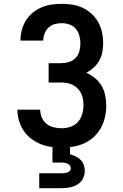

<svg xmlns="http://www.w3.org/2000/svg" viewBox="-20 -763 640 1003"><path d="M302 8Q274 8 245.5 4Q217 0 190.5 -11Q164 -22 141 -40Q118 -58 102.5 -82Q87 -106 79 -133.5Q71 -161 71 -190H190Q190 -169 198.5 -149Q207 -129 223.5 -116Q240 -103 260.5 -98Q281 -93 302 -93Q326 -93 349 -101Q372 -109 387.5 -126.5Q403 -144 409.5 -167.5Q416 -191 416 -214Q416 -230 413.5 -245.5Q411 -261 404 -275Q397 -289 386 -300.5Q375 -312 361 -319Q347 -326 331.5 -329Q316 -332 300 -332H234V-433H300Q320 -433 340 -439Q360 -445 374.5 -460Q389 -475 394.5 -495Q400 -515 400 -536Q400 -556 394.5 -576.5Q389 -597 376 -612.5Q363 -628 343 -635Q323 -642 303 -642Q284 -642 265.5 -637Q247 -632 233.5 -619Q220 -606 213 -588Q206 -570 206 -552V-551H87V-553Q87 -580 94 -606.5Q101 -633 115.5 -656Q130 -679 151 -696.5Q172 -714 197 -724.5Q222 -735 249 -739Q276 -743 303 -743Q331 -743 359 -738.5Q387 -734 412.5 -722Q438 -710 459 -690.5Q480 -671 493.5 -646.5Q507 -622 513 -594Q519 -566 519 -538Q519 -514 514.5 -490.5Q510 -467 498.5 -446.5Q487 -426 469.5 -410Q452 -394 431 -383Q455 -372 476 -355Q497 -338 510.5 -315Q524 -292 529.5 -265.5Q535 -239 535 -212Q535 -182 528.5 -152Q522 -122 507.5 -95.5Q493 -69 470.5 -48Q448 -27 420.5 -14.5Q393 -2 363 3Q333 8 302 8ZM185 220V142H300Q308 142 315.5 141.5Q323 141 330.5 138.5Q338 136 344 130Q350 124 350 116Q350 108 344.5 101.5Q339 95 331.5 91.5Q324 88 316 87Q308 86 300 86H254V-93H346V43Q361 47 375.5 54Q390 61 401 72Q412 83 417.5 98.5Q423 114 423 129Q423 144 418.5 158Q414 172 405 183Q396 194 383.5 201.5Q371 209 357 213Q343 217 328.5 218.5Q314 220 300 220Z"/></svg>

Font: Iosevka Aile
Style: Bold
Weight: 700
Designer: Belleve Invis
Foundry: Belleve Invis
Version: Version 28.0.1; ttfautohint (v1.8.4)